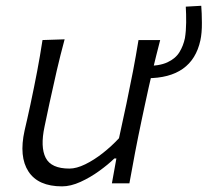

<svg xmlns="http://www.w3.org/2000/svg" viewBox="-20 -634 718 664"><path d="M194.5 10.5Q112 10.5 78.5 -40.8Q45 -92 65 -182.5Q69.5 -203 74.5 -223.8Q79.5 -244.5 85 -271.5Q98.5 -335 108.5 -387.5Q118.5 -440 127 -495.5L203.5 -498Q188.5 -442.5 176.2 -389.5Q164 -336.5 151 -276.5L134 -196Q119 -125.5 138 -88.2Q157 -51 220 -51Q244.5 -51 274.8 -65.8Q305 -80.5 335.5 -104.5Q366 -128.5 391.5 -156L417.5 -276.5Q430 -336 440 -388Q450 -440 459 -495.5H534Q519.5 -440 507 -387.2Q494.5 -334.5 481 -271L470 -219.5Q457 -158 447.2 -106.8Q437.5 -55.5 427.5 0H367L382.5 -86H375.5Q354 -65 323.2 -42.8Q292.5 -20.5 258.5 -5Q224.5 10.5 194.5 10.5ZM488 -363.5 481.5 -405.5Q531 -405.5 559 -418.5Q587 -431.5 600.5 -453.5Q614 -475.5 619.5 -502Q623.5 -526.5 623.8 -556.2Q624 -586 622.5 -611L676 -614Q678 -590 678.2 -555Q678.5 -520 673 -494.5Q644.5 -363.5 488 -363.5Z"/></svg>

Font: Commissioner Flair Light
Style: Italic
Weight: 300
Italic angle: -12°
Designer: Kostas Bartsokas
Foundry: Kostas Bartsokas
Version: Version 1.000; ttfautohint (v1.8.3)